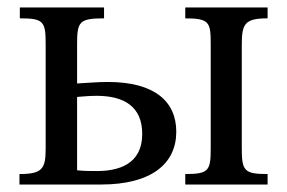

<svg xmlns="http://www.w3.org/2000/svg" viewBox="-20 -493 768 513"><path d="M250 0C385 0 451 -56 451 -141C451 -222 393 -274 268 -274C239 -274 209 -271 186 -270V-376C186 -435 192 -444 258 -444V-473H33V-444C96 -444 102 -436 102 -376V-96C102 -42 93 -28 32 -28V0ZM695 0V-28C631 -28 626 -37 626 -100V-371C626 -428 632 -444 695 -444V-473H475V-444C542 -444 543 -432 543 -371V-97C543 -37 538 -28 475 -28V0ZM239 -36C220 -36 205 -36 186 -38V-234C200 -235 218 -237 238 -237C312 -237 360 -208 360 -135C360 -53 295 -36 239 -36Z"/></svg>

Font: STIX Two Text
Style: Regular
Weight: 400
Designer: Ross Mills, John Hudson & Paul Hanslow, Tiro Typeworks Ltd; with prior portions MicroPress Inc., and Coen Hoffman.
Foundry: Tiro Typeworks Ltd
Version: Version 2.13 b171